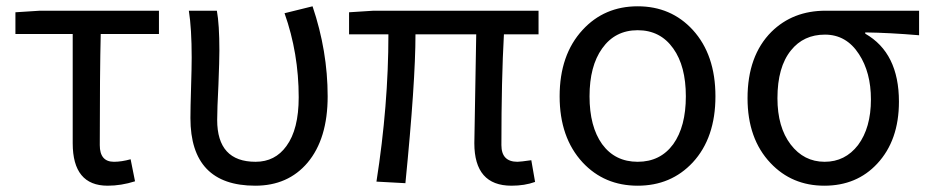

<svg xmlns="http://www.w3.org/2000/svg" viewBox="-20 -577 2954 610"><path d="M211 -122V-469H29V-538L107 -543H485V-469H300Q297 -346 297 -116Q297 -63 342 -63Q366 -63 395 -71L409 -1Q365 13 322 13Q211 13 211 -122Z M585 -202Q585 -234 587 -298Q589 -362 589 -394Q589 -486 580 -543H669Q677 -500 677 -416Q677 -386 674 -308Q670 -230 670 -196Q670 -63 792 -63Q854 -63 890 -113Q929 -166 929 -268Q929 -408 884 -535L973 -557Q1021 -415 1021 -271Q1021 -136 957 -60Q895 13 791 13Q585 13 585 -202Z M1487 -122 1493 -468H1300Q1300 -317 1268 5L1176 0Q1214 -242 1214 -468H1089V-538L1167 -543H1691V-468H1581Q1573 -326 1573 -116Q1573 -63 1624 -63Q1633 -63 1668 -68L1680 1Q1647 13 1605 13Q1487 13 1487 -122Z M1831 -61Q1758 -140 1758 -271Q1758 -403 1831 -482Q1900 -557 2006 -557Q2112 -557 2181 -482Q2253 -403 2253 -271Q2253 -139 2181 -61Q2112 13 2006 13Q1900 13 1831 -61ZM2119 -119Q2159 -175 2159 -271Q2159 -367 2119 -423Q2078 -481 2006 -481Q1934 -481 1893 -423Q1853 -367 1853 -271Q1853 -175 1893 -119Q1934 -63 2006 -63Q2078 -63 2119 -119Z M2428 -59Q2355 -136 2355 -265Q2355 -400 2431 -476Q2499 -543 2603 -543H2900V-465Q2806 -473 2729 -474V-470Q2836 -409 2836 -254Q2836 -131 2767 -57Q2702 13 2599 13Q2496 13 2428 -59ZM2706 -116Q2747 -171 2747 -261Q2747 -347 2709 -405Q2669 -467 2601 -467Q2533 -467 2493 -417Q2450 -364 2450 -265Q2450 -173 2492 -118Q2534 -63 2600 -63Q2665 -63 2706 -116Z"/></svg>

Font: Source Han Sans K Regular
Style: Regular
Weight: 400
Designer: Ryoko NISHIZUKA  (kana & ideographs); Paul D. Hunt (Latin, Greek & Cyrillic); Wenlong ZHANG  (bopomofo); Sandoll Communi
Foundry: Adobe Systems Incorporated
Version: Version 1.00 July 18, 2014, initial release